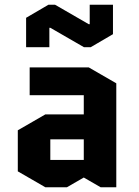

<svg xmlns="http://www.w3.org/2000/svg" viewBox="-20 -784 585 809"><path d="M192 -197V-110H333V-197ZM171 5 55 -62V-235L171 -302H333V-383H105V-500H354L470 -433V5H404L333 -36L262 5ZM192 -667H188V-585H90V-709L184 -764H212L354 -682H358V-764H456V-640L362 -585H334Z"/></svg>

Font: Quantico
Style: Bold
Weight: 700
Designer: Matt Desmond
Foundry: MADtype
Version: Version 2.002